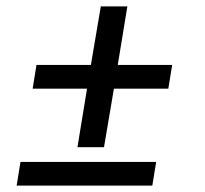

<svg xmlns="http://www.w3.org/2000/svg" viewBox="-20 -580 640 600"><path d="M222 -120 252 -303H82L94 -377H264L295 -560H378L348 -377H518L506 -303H336L305 -120ZM32 0 44 -74H468L456 0Z"/></svg>

Font: Iosevka SS04 Extended
Style: Italic
Weight: 400
Width: 7
Italic angle: -9°
Monospace: yes
Designer: Belleve Invis
Foundry: Belleve Invis
Version: Version 19.0.0; ttfautohint (v1.8.4)